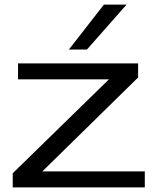

<svg xmlns="http://www.w3.org/2000/svg" viewBox="-20 -810 676 830"><path d="M35 0V-61L451 -467H58V-536H577V-475L163 -69H606V0ZM278 -596 429 -790H527L356 -596Z"/></svg>

Font: Georama Extended
Style: Regular
Weight: 400
Width: 7
Designer: Jean-Baptiste Levee
Foundry: Production Type
Version: Version 1.000